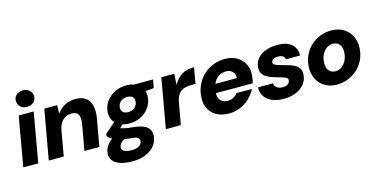

<svg xmlns="http://www.w3.org/2000/svg" viewBox="-86 -1179 3655 1855"><g transform="rotate(-15 1741.0 -251.5)"><path d="M15 0 102 -496H252L165 0ZM202 -555Q162 -555 137 -578.5Q112 -602 112 -638Q111 -673 136.5 -696.5Q162 -720 203 -720Q243 -720 268.5 -696.5Q294 -673 294 -637Q294 -603 268.5 -579Q243 -555 202 -555Z M270 0 358 -496H486L485 -415H488Q519 -459 564.5 -483.5Q610 -508 671 -508Q735 -508 773 -480.5Q811 -453 824 -401Q837 -349 825 -275L776 0H627L673 -261Q683 -319 666 -350.5Q649 -382 597 -382Q565 -382 537.5 -367Q510 -352 491.5 -324Q473 -296 465 -256L420 0Z M1052 217Q981 217 930.5 200.5Q880 184 856 151.5Q832 119 838 72Q843 32 868.5 -0.5Q894 -33 937 -59Q980 -85 1038 -103L1072 -27Q1026 -13 1001.5 8Q977 29 974 55Q972 73 983.5 86Q995 99 1017.5 105Q1040 111 1070 111Q1113 111 1141.5 96Q1170 81 1174 53Q1177 29 1162.5 15Q1148 1 1099 -2Q1053 -6 1015 -14Q977 -22 948.5 -32.5Q920 -43 900 -56Q880 -69 870 -83L874 -106L1004 -221L1089 -189L946 -59L1003 -129Q1012 -125 1022.5 -121.5Q1033 -118 1048.5 -114Q1064 -110 1087 -106.5Q1110 -103 1144 -100Q1207 -94 1246 -76.5Q1285 -59 1300.5 -28.5Q1316 2 1310 46Q1305 90 1273 129.5Q1241 169 1185 193Q1129 217 1052 217ZM1115 -144Q1054 -144 1013 -167.5Q972 -191 953.5 -230Q935 -269 942 -318Q949 -371 981 -413.5Q1013 -456 1064 -482Q1115 -508 1179 -508Q1240 -508 1281 -484.5Q1322 -461 1340 -422Q1358 -383 1352 -334Q1345 -281 1313 -238Q1281 -195 1230 -169.5Q1179 -144 1115 -144ZM1134 -253Q1170 -253 1196 -272.5Q1222 -292 1227 -329Q1232 -363 1213 -380.5Q1194 -398 1160 -398Q1124 -398 1097.5 -378Q1071 -358 1066 -322Q1062 -287 1081 -270Q1100 -253 1134 -253ZM1242 -396 1237 -496H1446L1431 -414Z M1441 0 1529 -496H1658L1652 -392H1655Q1684 -438 1715 -463.5Q1746 -489 1782 -498.5Q1818 -508 1859 -508L1831 -349H1789Q1757 -349 1730.5 -342.5Q1704 -336 1683.5 -320.5Q1663 -305 1649.5 -279.5Q1636 -254 1630 -217L1591 0Z M2074 12Q1998 12 1945 -18.5Q1892 -49 1868 -104Q1844 -159 1854 -232Q1861 -290 1887 -340.5Q1913 -391 1954.5 -428.5Q1996 -466 2049.5 -487Q2103 -508 2165 -508Q2237 -508 2288 -477.5Q2339 -447 2363.5 -394Q2388 -341 2378 -271Q2377 -257 2373.5 -241.5Q2370 -226 2366 -211H1955L1971 -299H2231Q2234 -326 2223.5 -346Q2213 -366 2193 -377.5Q2173 -389 2145 -389Q2113 -389 2083.5 -374.5Q2054 -360 2033.5 -330.5Q2013 -301 2005 -255L2000 -226Q1994 -192 2003.5 -165.5Q2013 -139 2036 -124.5Q2059 -110 2093 -110Q2125 -110 2150 -124Q2175 -138 2191 -160H2345Q2321 -112 2280 -73Q2239 -34 2186 -11Q2133 12 2074 12Z M2618 12Q2549 12 2500 -10.5Q2451 -33 2426.5 -72.5Q2402 -112 2406 -160H2555Q2556 -143 2565.5 -129.5Q2575 -116 2593 -107.5Q2611 -99 2637 -99Q2660 -99 2675.5 -105Q2691 -111 2700 -122Q2709 -133 2710 -146Q2713 -162 2702.5 -171.5Q2692 -181 2672.5 -187.5Q2653 -194 2625 -202Q2593 -210 2561 -221Q2529 -232 2503.5 -248Q2478 -264 2465 -290Q2452 -316 2457 -355Q2462 -400 2492.5 -434.5Q2523 -469 2574 -488.5Q2625 -508 2691 -508Q2784 -508 2832 -466Q2880 -424 2878 -352H2737Q2735 -373 2717.5 -385Q2700 -397 2669 -397Q2640 -397 2621.5 -386Q2603 -375 2601 -358Q2600 -345 2609.5 -336.5Q2619 -328 2639.5 -321.5Q2660 -315 2691 -306Q2731 -296 2764 -285Q2797 -274 2820.5 -258Q2844 -242 2855 -217Q2866 -192 2861 -154Q2856 -107 2824 -69Q2792 -31 2740 -9.5Q2688 12 2618 12Z M3150 12Q3082 12 3032 -18Q2982 -48 2955 -100Q2928 -152 2930 -219Q2932 -280 2955.5 -333Q2979 -386 3020 -425Q3061 -464 3114 -486Q3167 -508 3229 -508Q3297 -508 3348 -479Q3399 -450 3426.5 -398Q3454 -346 3452 -277Q3450 -216 3426 -163Q3402 -110 3361 -71Q3320 -32 3266.5 -10Q3213 12 3150 12ZM3170 -116Q3204 -116 3232 -136Q3260 -156 3278 -190.5Q3296 -225 3298 -272Q3300 -307 3289 -331Q3278 -355 3258 -367.5Q3238 -380 3212 -380Q3179 -380 3150 -360Q3121 -340 3103.5 -305.5Q3086 -271 3084 -224Q3082 -190 3093 -165.5Q3104 -141 3124 -128.5Q3144 -116 3170 -116Z"/></g></svg>

Font: DM Sans 36pt Black
Style: Italic
Weight: 900
Italic angle: -10°
Designer: Colophon Foundry, Jonny Pinhorn
Foundry: Colophon Foundry
Version: Version 4.004;gftools[0.9.30]